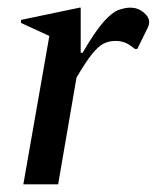

<svg xmlns="http://www.w3.org/2000/svg" viewBox="-20 -482 410 502"><path d="M41 0 109 -388 35 -422V-430L188 -462H191V-344H196Q228 -399 250 -424Q272 -449 289 -455.5Q306 -462 321 -462Q340 -462 355 -450Q370 -438 370 -424Q370 -418 367 -411L339 -354H333L322 -362Q305 -375 282 -375Q265 -375 251 -368Q237 -361 220.5 -340.5Q204 -320 180 -279L132 0Z"/></svg>

Font: Spectral Medium
Style: Italic
Weight: 500
Italic angle: -10°
Designer: Jean-Baptiste Levee
Foundry: Production Type
Version: Version 2.001